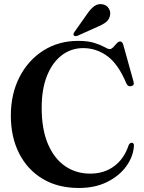

<svg xmlns="http://www.w3.org/2000/svg" viewBox="-20 -919 715 956"><path d="M647 -194.5Q644 -140 609.2 -91.8Q574.5 -43.5 514 -13.2Q453.5 17 372.5 17Q268 17 192 -28.8Q116 -74.5 75 -155.8Q34 -237 34 -343Q34 -451.5 77.2 -535.5Q120.5 -619.5 196.2 -667.5Q272 -715.5 369.5 -715.5Q418.5 -715.5 450.2 -705.2Q482 -695 500 -684.8Q518 -674.5 525.5 -674.5Q535 -674.5 543.8 -684Q552.5 -693.5 561 -703Q569.5 -712.5 578 -712.5Q589 -712.5 594 -695.5L645 -512Q650.5 -493.5 633 -490Q616.5 -486.5 609 -504Q568.5 -600.5 514 -640Q459.5 -679.5 394 -679.5Q334.5 -679.5 287.8 -644Q241 -608.5 214.2 -542Q187.5 -475.5 187.5 -383Q187.5 -275.5 218.5 -202.5Q249.5 -129.5 304 -92Q358.5 -54.5 428.5 -54.5Q499 -54.5 548.8 -91.8Q598.5 -129 620.5 -196Q627 -209.5 637.5 -208Q647 -206.5 647 -194.5ZM415 -851Q431.5 -875 449 -888Q466.5 -901 488 -898Q509.5 -895 520.2 -879Q531 -863 528.5 -846.5Q525.5 -823 508.5 -809.5Q491.5 -796 466.5 -786L365 -740.5Q360.5 -739 355.5 -739.2Q350.5 -739.5 347.5 -742.5Q343 -748.5 350 -759Z"/></svg>

Font: Fraunces 72pt SemiBold
Style: Regular
Weight: 600
Version: Version 1.000;[b76b70a41]